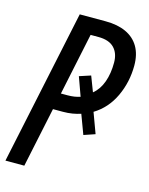

<svg xmlns="http://www.w3.org/2000/svg" viewBox="-109 -784 663 854"><g transform="rotate(15 222.0 -357.0)"><path d="M0 0 150.9 -713.9H270.5Q325.2 -713.9 364 -696Q402.8 -678.2 423.6 -643.1Q444.3 -607.9 444.3 -556.6Q444.3 -480.5 413.1 -413.8Q381.8 -347.2 322.3 -311L356.9 -217.3L305.2 -199.7L272 -288.6Q254.4 -282.7 234.1 -279.3Q213.9 -275.9 190.9 -275.9H145L86.9 0ZM161.1 -352.1H191.4Q207.5 -352.1 221.9 -354.2Q236.3 -356.4 249.5 -360.8L218.3 -447.3L270.5 -464.4L297.4 -394Q325.7 -417 339.8 -456.1Q354 -495.1 354 -545.9Q354 -588.9 330.1 -613.5Q306.2 -638.2 257.3 -638.2H221.2Z"/></g></svg>

Font: Open Sans Condensed Medium
Style: Italic
Weight: 500
Width: 3
Italic angle: -12°
Designer: Monotype Design Team
Foundry: Monotype Imaging Inc.
Version: Version 3.000